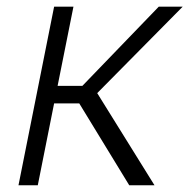

<svg xmlns="http://www.w3.org/2000/svg" viewBox="-20 -548 561 568"><path d="M214.4 -242.2H140.1L91.8 0H34.7L140.1 -528.3H197.3L150.4 -293.9H223.6L449.7 -528.3H520.5L267.6 -272.5L437 0H362.3Z"/></svg>

Font: Franko
Style: Light Italic
Weight: 300
Designer: Google
Version: Version 1.200310; 2013